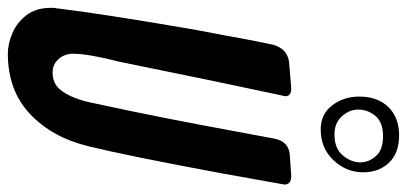

<svg xmlns="http://www.w3.org/2000/svg" viewBox="-330 -744 1063 502"><g transform="rotate(90 202.0 -492.5)"><path d="M289 -799Q249 -799 226 -829Q203 -859 203 -900Q203 -948 230.5 -976Q258 -1004 304 -1004Q351 -1004 376 -977.5Q401 -951 401 -910Q401 -866 369.5 -832.5Q338 -799 289 -799ZM302 -835Q339 -835 357 -857Q375 -879 375 -902Q375 -925 358.5 -943.5Q342 -962 307 -962Q270 -962 253.5 -942Q237 -922 237 -897Q237 -874 254.5 -854.5Q272 -835 302 -835ZM91 19Q65 19 37 7Q9 -5 -10 -30Q-29 -55 -29 -93Q-29 -104 -28.5 -105Q-28 -106 -28 -107Q-14 -225 28 -469Q44 -552 53 -603L67 -673Q77 -710 110 -716L181 -722Q202 -722 202 -707Q202 -703 201 -700.5Q200 -698 200 -697L162 -517L112 -273Q91 -191 91 -152Q91 -129 105 -113.5Q119 -98 140 -98Q169 -98 185 -118Q210 -148 222 -214Q256 -368 298 -598L313 -678Q320 -714 353 -718L411 -722Q433 -722 433 -704L404 -542Q359 -299 333 -192Q310 -97 248.5 -39Q187 19 91 19Z"/></g></svg>

Font: Bangerz
Style: Regular
Weight: 400
Designer: vernon adams
Foundry: Vernon Adams
Version: Version 2.10;February 7, 2025;FontCreator 13.0.0.2683 64-bit